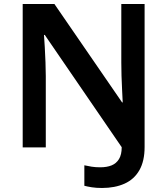

<svg xmlns="http://www.w3.org/2000/svg" viewBox="-20 -734 833 956"><path d="M488 202Q459 202 437 198.5Q415 195 400 191V89Q417 93 436.5 96Q456 99 479 99Q512 99 535.5 89.5Q559 80 572.5 58Q586 36 586 -1L203 -560H199Q201 -535 203 -498.5Q205 -462 206.5 -424Q208 -386 208 -355V0H93V-714H251L588 -224H591Q590 -250 588 -285Q586 -320 585 -356.5Q584 -393 584 -422V-714H700V-2Q700 68 674 113.5Q648 159 600 180.5Q552 202 488 202Z"/></svg>

Font: Noto Sans Armenian SemiBold
Style: Regular
Weight: 600
Designer: Monotype Design Team
Foundry: Monotype Imaging Inc.
Version: Version 2.007